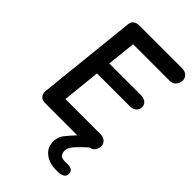

<svg xmlns="http://www.w3.org/2000/svg" viewBox="-377 -1132 1586 1586"><g transform="rotate(45 416.0 -338.5)"><path d="M163 0Q122 0 105.5 -22.2Q89 -44.5 92.5 -76.5L183.5 -944Q187 -976.5 207 -990.2Q227 -1004 263 -1004H753.5Q789.5 -1004 811 -985Q832.5 -966 832.5 -936.5Q832.5 -907 813.2 -882.5Q794 -858 758.5 -858H330L303.5 -606.5H671.5Q705.5 -606.5 728 -589.8Q750.5 -573 750.5 -542.5Q750.5 -515 730 -495.8Q709.5 -476.5 672.5 -476.5H289.5L255 -142.5H662.5Q699.5 -142.5 720 -123Q740.5 -103.5 740.5 -76Q740.5 -46 721.8 -23Q703 0 667.5 0ZM607 327Q566 327 527 311.5Q488 296 461.8 266.2Q435.5 236.5 432 194Q429 155.5 437.8 129.5Q446.5 103.5 466 80Q479.5 63 498 42Q516.5 21 535.8 0.5Q555 -20 571 -35.5Q584.5 -48.5 600.5 -55.2Q616.5 -62 638.5 -62Q655 -62 671.5 -54Q688 -46 693.8 -33Q699.5 -20 683 -5Q658 17.5 626.2 48.2Q594.5 79 576.5 101.5Q566 115 557.2 134.2Q548.5 153.5 552 176.5Q554.5 195 567 210.2Q579.5 225.5 621.5 225.5H651Q681 225.5 696.5 237Q712 248.5 712.5 276Q713 302 691 314.5Q669 327 638.5 327Z"/></g></svg>

Font: Edu NSW ACT Cursive
Style: Regular
Weight: 400
Designer: Tina and Corey Anderson, Eben Sorkin, Mirko Velimirovic
Foundry: Sorkin Type Co.
Version: Version 2.000